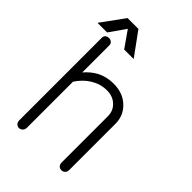

<svg xmlns="http://www.w3.org/2000/svg" viewBox="-253 -963 1088 1088"><g transform="rotate(45 291.5 -419.0)"><path d="M81.1 -674.8V-14.6Q81.1 1 89.8 9.8Q98.6 18.6 111.3 18.6Q123 17.6 131.8 9.8Q141.6 0 141.6 -15.6V-383.8Q173.8 -432.6 216.8 -458Q261.7 -485.4 312.5 -485.4Q362.3 -485.4 392.6 -454.1Q419.9 -426.8 419.9 -384.8V-14.6Q419.9 0 428.7 9.8Q437.5 17.6 450.2 17.6Q461.9 17.6 470.7 9.8Q480.5 0 480.5 -14.6V-384.8Q480.5 -448.2 437.5 -491.2Q390.6 -539.1 312.5 -539.1Q255.9 -539.1 210 -514.6Q173.8 -495.1 141.6 -458V-674.8Q141.6 -688.5 131.8 -696.3Q123 -703.1 111.3 -703.1Q98.6 -703.1 89.8 -696.3Q81.1 -688.5 81.1 -674.8ZM81.1 -717.8 149.4 -815.4 217.8 -717.8H293.9L192.4 -857.4H105.5L3.9 -717.8Z"/></g></svg>

Font: Gulim
Style: Regular
Weight: 400
Version: Version 2.21